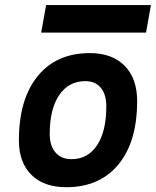

<svg xmlns="http://www.w3.org/2000/svg" viewBox="-20 -740 626 769"><path d="M245.1 9.8Q155.8 9.8 105.7 -39.8Q55.7 -89.4 55.7 -177.7Q55.7 -342.8 130.9 -435.1Q206.1 -527.3 339.8 -527.3Q429.2 -527.3 479.2 -476.6Q529.3 -425.8 529.3 -335Q529.3 -172.4 454.3 -81.3Q379.4 9.8 245.1 9.8ZM266.6 -102.5Q332 -102.5 368.9 -158.4Q405.8 -214.4 405.8 -314Q405.8 -361.8 383.8 -388.4Q361.8 -415 321.8 -415Q254.9 -415 217 -359.1Q179.2 -303.2 179.2 -203.6Q179.2 -156.2 202.1 -129.4Q225.1 -102.5 266.6 -102.5ZM145 -609.4 164.6 -719.7H584.5L564.9 -609.4Z"/></svg>

Font: Cascadia Mono NF SemiBold
Style: Italic
Weight: 600
Italic angle: -10°
Monospace: yes
Designer: Aaron Bell
Foundry: Saja Typeworks
Version: Version 2404.023; ttfautohint (v1.8.4)